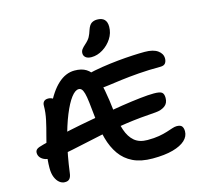

<svg xmlns="http://www.w3.org/2000/svg" viewBox="-137 -1154 1358 1310"><g transform="rotate(-15 541.5 -499.5)"><path d="M161 8Q142 8 124.5 -6Q107 -20 96 -46.5Q85 -73 85 -112Q85 -170 96 -224.5Q107 -279 121.5 -331.5Q136 -384 147 -434.5Q158 -485 158 -534Q158 -552 168 -562.5Q178 -573 198 -573Q216 -573 232 -563Q248 -553 268 -531L207 -518Q251 -613 305 -662Q359 -711 421 -711Q471 -711 503 -691Q535 -671 555 -630Q575 -589 587.5 -524.5Q600 -460 610 -369Q618 -291 636.5 -236.5Q655 -182 689.5 -153Q724 -124 781 -124Q829 -124 863 -130Q897 -136 922 -144Q947 -152 965 -158Q983 -164 996 -164Q1024 -164 1033.5 -151Q1043 -138 1043 -116Q1043 -80 1013.5 -52.5Q984 -25 926.5 -9Q869 7 783 7Q701 7 645 -20Q589 -47 554 -96.5Q519 -146 500.5 -213.5Q482 -281 475 -362Q468 -431 463 -474Q458 -517 451.5 -540Q445 -563 436.5 -572Q428 -581 416 -581Q391 -581 362.5 -543.5Q334 -506 305 -435Q276 -364 251 -265Q226 -166 210 -44Q207 -17 195.5 -4Q184 9 161 8ZM116 -172Q93 -172 72 -179.5Q51 -187 39 -201.5Q27 -216 27 -235Q27 -250 38 -259.5Q49 -269 86 -278Q143 -293 215 -309.5Q287 -326 366 -341.5Q445 -357 524.5 -371Q604 -385 676 -396Q748 -407 807 -413.5Q866 -420 904 -420Q946 -420 960 -409.5Q974 -399 974 -370Q974 -332 948 -313.5Q922 -295 883 -292Q771 -285 672 -271Q573 -257 488.5 -239.5Q404 -222 334 -206.5Q264 -191 209 -181Q154 -171 116 -172ZM562 -548Q513 -548 487.5 -568.5Q462 -589 462 -618Q462 -634 469.5 -645.5Q477 -657 502 -663Q554 -676 612 -685Q670 -694 726 -699.5Q782 -705 831.5 -707.5Q881 -710 917 -710Q977 -710 1008.5 -687.5Q1040 -665 1040 -631Q1040 -611 1030 -597.5Q1020 -584 995 -584Q911 -584 841 -578.5Q771 -573 716 -566Q661 -559 622.5 -553.5Q584 -548 562 -548ZM559 -769Q532 -769 518 -780.5Q504 -792 504 -810Q504 -826 513 -838Q522 -850 539 -865Q563 -886 573.5 -905Q584 -924 593 -953Q604 -985 620.5 -996Q637 -1007 660 -1007Q694 -1007 711 -990Q728 -973 728 -939Q728 -894 703 -855.5Q678 -817 639 -793Q600 -769 559 -769Z"/></g></svg>

Font: Shantell Sans SemiBold
Style: Regular
Weight: 600
Designer: Stephen Nixon, Anya Danilova, Shantell Martin
Foundry: Arrow Type
Version: Version 1.011;[c5ecc13dd]